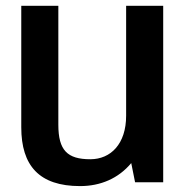

<svg xmlns="http://www.w3.org/2000/svg" viewBox="-20 -417 635 650"><path d="M177.5 -397.4H52V13.9C52 143.7 112.6 213 251.1 213C320.4 213 381 187 424.3 135.1L437.3 200H532.5V-397.4H407V-25.1C407 70.1 355 122.1 285.8 122.1C207.8 122.1 177.5 91.8 177.5 5.2Z"/></svg>

Font: PleaseOptimize
Style: Demi-Bold
Weight: 600
Version: Version 001.000